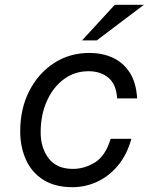

<svg xmlns="http://www.w3.org/2000/svg" viewBox="-20 -760 658 798"><path d="M526 -183Q507 -115 469 -70.5Q431 -26 382.5 -4Q334 18 281 18Q208 18 159.5 -13Q111 -44 87.5 -97Q64 -150 64 -214Q64 -308 101.5 -381.5Q139 -455 204 -497.5Q269 -540 352 -540Q405 -540 448 -520.5Q491 -501 518.5 -459.5Q546 -418 550 -351H467Q463 -410 430.5 -437Q398 -464 348 -464Q290 -464 245 -430.5Q200 -397 174.5 -339.5Q149 -282 149 -210Q149 -145 182.5 -101.5Q216 -58 283 -58Q330 -58 374 -84.5Q418 -111 440 -183ZM321 -592 457 -740H578L382 -592Z"/></svg>

Font: Fragment Mono
Style: Italic
Weight: 400
Italic angle: -12°
Designer: Wei Huang based on Nimbus Sans by URW Studio, based on Helvetica by Max Miedinger.
Foundry: Wei Huang
Version: Version 1.011; ttfautohint (v1.8.4.7-5d5b)